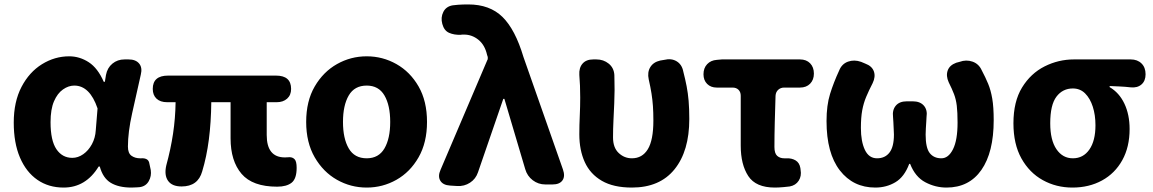

<svg xmlns="http://www.w3.org/2000/svg" viewBox="-20 -832 5200 866"><path d="M267 14Q199 14 148.5 -21Q98 -56 70 -121.5Q42 -187 42 -279Q42 -373 77 -440Q112 -507 169.5 -542.5Q227 -578 292 -578Q339 -578 380 -551.5Q421 -525 448 -463H453L458 -494Q464 -526 487 -545Q510 -564 542 -564H560Q592 -564 607.5 -545.5Q623 -527 615 -495Q595 -406 576 -321Q557 -236 557 -171Q557 -141 573 -129.5Q589 -118 612 -118Q616 -118 616.5 -118Q617 -118 618 -118Q632 -119 642 -113.5Q652 -108 654 -93L660 -65Q664 -38 651 -15Q638 8 611 12Q608 12 598.5 13Q589 14 573 14Q515 14 479.5 -7.5Q444 -29 430 -81H425Q367 14 267 14ZM306 -120Q332 -120 355.5 -136.5Q379 -153 394.5 -181.5Q410 -210 412 -245L420 -343Q385 -446 315 -446Q289 -446 264 -428.5Q239 -411 223.5 -375Q208 -339 208 -281Q208 -198 234.5 -159Q261 -120 306 -120Z M799 9Q756 9 738 -16.5Q720 -42 730 -86Q750 -159 760.5 -229Q771 -299 772 -371H734Q703 -371 686 -387Q669 -403 669 -431Q669 -491 738 -491H1225Q1293 -491 1293 -431Q1293 -403 1275 -387Q1257 -371 1228 -371H1183V-223Q1183 -122 1265 -122Q1272 -122 1277 -122.5Q1282 -123 1286 -123Q1300 -123 1309 -113.5Q1318 -104 1318 -75Q1318 -26 1295.5 -8Q1273 10 1230 10Q1119 10 1069.5 -48Q1020 -106 1020 -208V-371H933Q932 -280 922 -202.5Q912 -125 892 -59Q873 9 799 9Z M1634 14Q1562 14 1500 -21Q1438 -56 1399.5 -122.5Q1361 -189 1361 -282Q1361 -376 1399.5 -442Q1438 -508 1500 -543Q1562 -578 1634 -578Q1706 -578 1768 -543Q1830 -508 1868 -442Q1906 -376 1906 -282Q1906 -189 1868 -122.5Q1830 -56 1768 -21Q1706 14 1634 14ZM1634 -118Q1688 -118 1714 -162.5Q1740 -207 1740 -282Q1740 -357 1714 -401.5Q1688 -446 1634 -446Q1579 -446 1553 -401.5Q1527 -357 1527 -282Q1527 -207 1553 -162.5Q1579 -118 1634 -118Z M2136 -55Q2126 -25 2100 -8Q2074 9 2042 7L2010 5Q1978 3 1966 -17Q1954 -37 1967 -66L2178 -561Q2180 -563 2180 -567.5Q2180 -572 2180 -575L2177 -584Q2167 -629 2138 -652.5Q2109 -676 2073 -676Q2060 -676 2058 -675Q2028 -674 2005.5 -684Q1983 -694 1975 -724Q1967 -753 1979.5 -778Q1992 -803 2022 -808Q2026 -809 2046 -810.5Q2066 -812 2092 -812Q2189 -812 2246.5 -755.5Q2304 -699 2341 -575L2519 -68Q2530 -37 2517 -18.5Q2504 0 2472 0H2440Q2408 0 2383 -19Q2358 -38 2349 -69L2255 -386H2250Z M2830 14Q2747 14 2694.5 -16.5Q2642 -47 2617.5 -101Q2593 -155 2593 -226Q2593 -268 2595 -309.5Q2597 -351 2597 -392Q2597 -426 2596 -445.5Q2595 -465 2593 -494Q2591 -526 2607.5 -545Q2624 -564 2656 -564H2670Q2702 -564 2725.5 -545Q2749 -526 2751 -494Q2751 -487 2751.5 -464.5Q2752 -442 2752 -425Q2752 -402 2750.5 -366Q2749 -330 2747 -290Q2745 -250 2745 -212Q2745 -166 2770.5 -142Q2796 -118 2830 -118Q2877 -118 2902 -159Q2927 -200 2927 -288Q2927 -325 2925 -353.5Q2923 -382 2918.5 -410.5Q2914 -439 2906 -474Q2899 -506 2913 -529Q2927 -552 2958 -559L2976 -562Q3008 -570 3032 -555.5Q3056 -541 3062 -509Q3071 -474 3077 -443Q3083 -412 3086 -377Q3089 -342 3089 -295Q3089 -151 3022.5 -68.5Q2956 14 2830 14Z M3475 14Q3389 14 3355 -38Q3321 -90 3321 -175V-400Q3321 -417 3311 -427Q3301 -437 3284 -437H3213Q3186 -437 3169.5 -453.5Q3153 -470 3153 -497Q3153 -525 3169.5 -542.5Q3186 -560 3213 -562L3236 -564H3588Q3617 -564 3634 -546.5Q3651 -529 3651 -500Q3651 -472 3634 -454.5Q3617 -437 3588 -437H3517Q3501 -437 3490 -427Q3479 -417 3478 -400Q3476 -336 3474.5 -279Q3473 -222 3473 -169Q3473 -140 3485.5 -129Q3498 -118 3517 -118Q3523 -118 3524.5 -118Q3526 -118 3527 -118Q3551 -119 3568.5 -108.5Q3586 -98 3590 -74L3591 -66Q3596 -38 3582.5 -17Q3569 4 3542 9Q3537 10 3514 12Q3491 14 3475 14Z M3928 14Q3828 14 3768 -63.5Q3708 -141 3708 -286Q3708 -357 3724 -408.5Q3740 -460 3765 -514Q3777 -544 3805 -554Q3833 -564 3864 -553L3883 -545Q3913 -534 3921.5 -510Q3930 -486 3916 -457Q3899 -424 3887 -395.5Q3875 -367 3869 -334.5Q3863 -302 3863 -255Q3863 -194 3881 -156Q3899 -118 3936 -118Q3972 -118 3992 -144Q4012 -170 4012 -225Q4012 -232 4011 -248.5Q4010 -265 4009.5 -281Q4009 -297 4008 -304Q4004 -336 4020.5 -355.5Q4037 -375 4070 -375H4097Q4130 -375 4147 -355.5Q4164 -336 4159 -304Q4159 -300 4158 -285Q4157 -270 4156 -253Q4155 -236 4155 -225Q4155 -165 4173.5 -141.5Q4192 -118 4226 -118Q4258 -118 4278.5 -159Q4299 -200 4299 -279Q4299 -326 4295.5 -355Q4292 -384 4283 -407.5Q4274 -431 4259 -461Q4246 -490 4254.5 -514Q4263 -538 4293 -549L4308 -553Q4338 -564 4366.5 -554Q4395 -544 4408 -515Q4425 -483 4437 -454Q4449 -425 4455.5 -387Q4462 -349 4462 -290Q4462 -145 4406.5 -65.5Q4351 14 4249 14Q4199 14 4153.5 -10Q4108 -34 4085 -93H4081Q4059 -34 4018.5 -10Q3978 14 3928 14Z M4817 14Q4744 14 4683.5 -19.5Q4623 -53 4587 -117.5Q4551 -182 4551 -276Q4551 -374 4590 -437.5Q4629 -501 4691.5 -532.5Q4754 -564 4824 -564H5080Q5110 -564 5128.5 -546Q5147 -528 5147 -497Q5147 -467 5128.5 -451Q5110 -435 5080 -438Q5065 -440 5055 -440.5Q5045 -441 5030 -442Q5015 -443 4985 -444V-439Q5028 -414 5051.5 -364.5Q5075 -315 5075 -250Q5075 -169 5042 -109.5Q5009 -50 4950.5 -18Q4892 14 4817 14ZM4819 -118Q4866 -118 4893.5 -157.5Q4921 -197 4921 -267Q4921 -313 4909 -350.5Q4897 -388 4874.5 -410.5Q4852 -433 4819 -433Q4773 -433 4745 -396Q4717 -359 4717 -276Q4717 -200 4745 -159Q4773 -118 4819 -118Z"/></svg>

Font: Chiron GoRound TC EB
Style: Regular
Weight: 700
Designer: Ryoko NISHIZUKA 西塚涼子 (kana, bopomofo & ideographs); Paul D. Hunt (Latin, Greek & Cyrillic); Sandoll Communications 산돌커뮤니
Foundry: Adobe
Version: Version 1.000;hotconv 1.1.1;makeotfexe 2.6.0